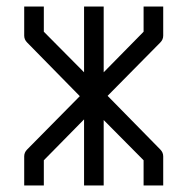

<svg xmlns="http://www.w3.org/2000/svg" viewBox="-20 -617 580 587"><path d="M237 -597H297V-396L419 -520V-597H479V-508Q479 -496 470 -487L309 -324L470 -160Q479 -151 479 -139V-50H419V-127L297 -250V-50H237V-252L114 -127V-50H54V-139Q54 -151 63 -160L224 -323L63 -487Q54 -496 54 -508V-597H114V-520L237 -396Z"/></svg>

Font: IBM 3270
Style: Regular
Weight: 400
Monospace: yes
Version: Version 2.3.1